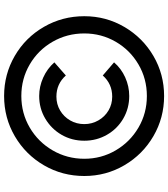

<svg xmlns="http://www.w3.org/2000/svg" viewBox="38 -850 820 936"><g transform="rotate(-90 448.0 -382.0)"><path d="M58 -381Q58 -488 110 -577.5Q162 -667 251.5 -719.5Q341 -772 448 -772Q554 -772 643.5 -720Q733 -668 785 -578Q837 -488 837 -381Q837 -275 784.5 -185.5Q732 -96 643 -44Q554 8 448 8Q342 8 252.5 -44Q163 -96 110.5 -185.5Q58 -275 58 -381ZM753 -381Q753 -465 712.5 -535.5Q672 -606 602 -647Q532 -688 448 -688Q364 -688 294 -647Q224 -606 183 -535.5Q142 -465 142 -381Q142 -298 183 -228Q224 -158 294 -117Q364 -76 448 -76Q532 -76 602 -117Q672 -158 712.5 -228Q753 -298 753 -381ZM230 -381Q230 -442 259 -492Q288 -542 338 -571.5Q388 -601 448 -601Q494 -601 537.5 -581.5Q581 -562 612 -527L548 -471Q507 -517 445 -517Q408 -517 377.5 -499Q347 -481 329 -450Q311 -419 311 -381Q311 -344 329 -312.5Q347 -281 377.5 -263Q408 -245 445 -245Q507 -245 548 -291L612 -236Q582 -201 538.5 -181.5Q495 -162 448 -162Q388 -162 338 -191Q288 -220 259 -270.5Q230 -321 230 -381Z"/></g></svg>

Font: Open Sauce Sans SemiBold Italic
Style: Regular
Weight: 600
Italic angle: -10°
Designer: Alfredo Marco Pradil
Foundry: Creative Sauce Fz LLC
Version: Version 1.477